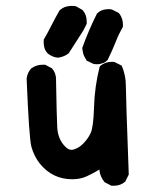

<svg xmlns="http://www.w3.org/2000/svg" viewBox="-20 -583 540 637"><path d="M219.7 11.7Q154.3 11.7 112.3 -40Q92.8 -64.5 84 -96.7Q76.2 -128.9 68.4 -321.3Q68.4 -321.3 68.4 -322.3Q70.3 -340.8 83 -355.5Q99.6 -368.2 121.1 -368.2Q124 -368.2 129.9 -368.2L152.3 -356.4Q166 -340.8 166 -319.3Q166 -316.4 166 -313.5Q168 -197.3 169.9 -161.1Q171.9 -121.1 196.3 -96.7Q207 -85.9 216.8 -85.9Q224.6 -85.9 234.4 -90.8Q244.1 -95.7 249.5 -100.6Q254.9 -105.5 256.8 -107.4Q271.5 -122.1 280.8 -141.6Q290 -161.1 292 -228Q293.9 -294.9 310.5 -361.3L312.5 -364.3Q329.1 -377.9 350.6 -377.9Q358.4 -377.9 360.4 -377L383.8 -365.2Q397.5 -333 397.5 -299.8Q397.5 -266.6 407.2 -3.9L395.5 19.5Q379.9 33.2 358.4 33.2Q355.5 33.2 349.6 33.2L327.1 21.5Q311.5 2.9 309.6 -20.5Q289.1 -7.8 267.6 2Q246.1 11.7 219.7 11.7ZM330.1 -551.8Q335.9 -552.7 339.8 -552.7Q349.6 -552.7 352.5 -550.8L374 -540Q389.6 -521.5 387.7 -494.1Q373 -467.8 365.2 -447.3Q351.6 -413.1 336.9 -383.8Q329.1 -376 322.3 -374Q311.5 -370.1 306.6 -370.1Q301.8 -370.1 298.8 -370.1Q292 -370.1 290 -371.1L267.6 -381.8Q259.8 -394.5 256.8 -402.3Q253.9 -414.1 252.9 -423.8Q273.4 -481.4 301.8 -538.1Q315.4 -550.8 330.1 -551.8ZM137.7 -406.2Q129.9 -415 127.4 -424.3Q125 -433.6 125 -439.5Q125 -445.3 125 -451.2Q139.6 -476.6 151.4 -500Q163.1 -523.4 177.7 -548.8Q189.5 -558.6 199.7 -561Q210 -563.5 216.8 -563.5Q229.5 -563.5 233.4 -561.5L253.9 -549.8Q267.6 -534.2 267.6 -512.7Q267.6 -509.8 267.6 -503.9L256.8 -482.4Q230.5 -441.4 208 -406.2Q191.4 -393.6 171.9 -391.6Q152.3 -393.6 137.7 -406.2Z"/></svg>

Font: JasonHandwriting2
Style: SemiBold
Weight: 600
Version: Version 1.04.7